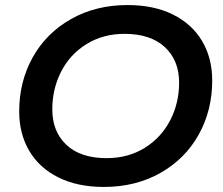

<svg xmlns="http://www.w3.org/2000/svg" viewBox="-20 -730 882 760"><path d="M56 -289Q56 -407 109.5 -503Q163 -599 261 -654.5Q359 -710 485 -710Q589 -710 664.5 -672.5Q740 -635 780 -567.5Q820 -500 820 -411Q820 -293 766.5 -197Q713 -101 615 -45.5Q517 10 391 10Q287 10 211.5 -27.5Q136 -65 96 -132.5Q56 -200 56 -289ZM689 -403Q689 -491 632.5 -543.5Q576 -596 473 -596Q388 -596 322.5 -555.5Q257 -515 222 -446.5Q187 -378 187 -297Q187 -209 243 -156.5Q299 -104 402 -104Q487 -104 552.5 -144.5Q618 -185 653.5 -253.5Q689 -322 689 -403Z"/></svg>

Font: Montserrat Alternates SemiBold
Style: Italic
Weight: 600
Italic angle: -11.3°
Designer: Julieta Ulanovsky
Foundry: Julieta Ulanovsky
Version: Version 7.200